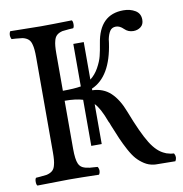

<svg xmlns="http://www.w3.org/2000/svg" viewBox="-75 -722 757 795"><g transform="rotate(-10 303.0 -324.5)"><path d="M311 -121.1H267.1V-314.9Q236.8 -324.2 190.9 -324.2V-122.1Q190.9 -77.6 199.2 -59.1Q204.6 -46.9 215.3 -41.3Q226.1 -35.6 245.1 -33.2Q247.6 -33.2 252.4 -32.7Q257.3 -32.2 259.8 -32.2Q262.7 -32.2 268.8 -31.5Q274.9 -30.8 277.8 -30.8Q280.3 -28.3 282.2 -21Q283.7 -14.6 282.2 -7.8Q280.3 -0.5 277.8 2Q197.8 0 160.2 0H148.9Q108.9 0 19 2Q14.6 -2.4 14.6 -14.4Q14.6 -26.4 19 -30.8Q22 -30.8 28.1 -31.5Q34.2 -32.2 37.1 -32.2Q51.8 -33.7 64.9 -35.2Q80.6 -39.1 89.1 -46.9Q97.7 -54.7 101.1 -69.8Q106 -86.4 106 -122.1V-522.9Q106 -558.6 101.1 -575.2Q97.7 -590.3 89.1 -598.1Q80.6 -606 64.9 -609.9Q51.8 -611.3 37.1 -612.8Q34.2 -612.8 28.1 -613.3Q22 -613.8 19 -613.8Q17.1 -615.7 15.1 -624Q13.7 -630.9 15.1 -637.2Q17.1 -645 19 -647Q112.8 -645 147.9 -645Q189.9 -645 277.8 -647Q282.2 -642.6 282.2 -630.4Q282.2 -618.2 277.8 -613.8Q274.9 -613.8 268.8 -613.3Q262.7 -612.8 259.8 -612.8Q245.1 -611.3 231.9 -609.9Q216.3 -606 207.8 -598.1Q199.2 -590.3 195.8 -575.2Q190.9 -558.6 190.9 -522.9V-366.2Q238.3 -366.2 267.1 -371.1V-549.8H311V-392.1Q332 -408.2 346.2 -433.8Q360.4 -459.5 365.7 -481Q371.1 -502.4 376 -533.2Q394.5 -650.9 495.1 -650.9Q523.4 -650.9 544.7 -638.2Q565.9 -625.5 565.9 -599.1Q565.9 -579.1 552.7 -569.1Q539.6 -559.1 522 -559.1Q500 -559.1 484.9 -574.2Q469.2 -589.8 453.1 -589.8Q436 -589.8 427.7 -577.1Q419.4 -564.5 415 -543Q414.6 -540.5 414.1 -535.4Q413.6 -530.3 413.1 -527.8Q393.1 -389.6 311 -354V-347.2Q357.4 -345.7 387.9 -316.9Q418.5 -288.1 439 -233.9Q475.1 -140.1 502.4 -96.2Q529.8 -52.2 563 -39.1Q568.8 -36.1 570.8 -36.1Q586.9 -30.8 599.1 -30.8Q608.9 -14.2 599.1 2L520 1Q511.7 1 507.8 0Q487.3 -2.4 469.5 -13.9Q451.7 -25.4 438.2 -40.5Q424.8 -55.7 410.6 -82Q396.5 -108.4 386.5 -131.3Q376.5 -154.3 361.8 -190.9Q358.4 -201.7 355 -207Q333 -267.1 311 -289.1Z"/></g></svg>

Font: Common Serif
Style: Regular
Weight: 400
Designer: Philipp H. Poll, Khaled Hosny
Foundry: Stefan Peev, Context Ltd.
Version: Version 1.026